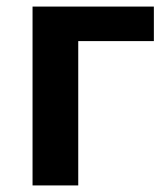

<svg xmlns="http://www.w3.org/2000/svg" viewBox="-20 -564 511 584"><path d="M448 -544V-439H218V0H79V-544Z"/></svg>

Font: Noto Sans UI
Style: Bold
Weight: 700
Designer: Monotype Design Team
Foundry: Monotype Imaging Inc.
Version: Version 1.901